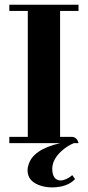

<svg xmlns="http://www.w3.org/2000/svg" viewBox="-20 -606 372 813"><path d="M312.5 0Q306.6 -24.4 286.1 -26.4H234.4V-559.6H312.5V-585.9H19.5V-559.6H97.7V-26.4H19.5V0H235.4Q116.2 27.3 99.6 95.7Q96.7 105.5 96.7 115.2Q96.7 164.1 156.2 181.6Q177.7 187.5 202.1 187.5Q265.6 186.5 297.9 152.3L286.1 135.7Q258.8 158.2 235.4 158.2Q202.1 156.2 201.2 109.4Q201.2 64.5 250 25.4Q269.5 9.8 293 0Z"/></svg>

Font: Abhaya Libre ExtraBold
Style: Regular
Weight: 800
Designer: Pushpananda Ekanayake, Sol Matas, Pathum Egodawatta
Foundry: Mooniak
Version: Version 1.050 ; ttfautohint (v1.6)